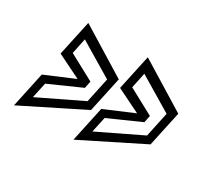

<svg xmlns="http://www.w3.org/2000/svg" viewBox="-86 -653 771 696"><g transform="rotate(30 300.0 -305.0)"><path d="M26.5 -108 58 -255 178.5 -306 79 -355 110.5 -501.5 308.5 -379.5 277 -233ZM275.5 -108 307 -255 427.5 -306 328 -355 359.5 -501.5 557.5 -379.5 526 -233ZM71 -168 250 -254.5 272 -358 129.5 -443.5 116 -379 223.5 -321 217.5 -291.5 85 -232.5ZM320 -168 499 -254.5 521 -358 378.5 -443.5 365 -379 472.5 -321 466.5 -291.5 334 -232.5Z"/></g></svg>

Font: Tourney Condensed Regular
Style: Italic
Weight: 400
Width: 3
Italic angle: -12°
Designer: Tyler Finck
Foundry: Etcetera Type Co
Version: Version 1.010; ttfautohint (v1.8.3)